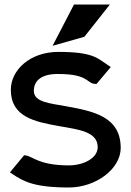

<svg xmlns="http://www.w3.org/2000/svg" viewBox="-20 -820 580 851"><path d="M354 -657 467 -800H308L213 -617ZM402 -448H408L471 -523L459 -531C413 -561 394 -590 239 -590C112 -590 28 -509 28 -422C28 -300 137 -280 242 -261C327 -246 413 -237 413 -168C413 -118 349 -87 285 -87C151 -87 124 -128 94 -131L87 -132L24 -56L36 -48C84 -16 132 11 285 11C406 11 515 -72 515 -164C515 -303 395 -327 273 -349C205 -362 130 -366 130 -417C130 -467 170 -493 239 -492C374 -492 363 -450 402 -448Z"/></svg>

Font: Charger
Style: ExBd
Weight: 400
Designer: Jasper
Foundry: Cannot Into Space Fonts
Version: Version 0.99